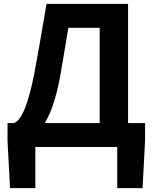

<svg xmlns="http://www.w3.org/2000/svg" viewBox="-20 -761 790 994"><path d="M334 -617Q299 -407 291 -363Q261 -205 212 -124H496V-617ZM163 0V213H32L19 -32V-124H53Q112 -146 158 -383Q181 -505 221 -741H643V-124H731V-32L718 213H587V0Z"/></svg>

Font: Swei Fan Sans CJK TC
Style: Bold
Weight: 700
Version: Version 2.130